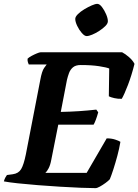

<svg xmlns="http://www.w3.org/2000/svg" viewBox="-35 -975 717 995"><path d="M460 0Q431 0 382 -2Q333 -4 275.5 -7.5Q218 -11 161 -15.5Q104 -20 57.5 -25Q11 -30 -15 -35Q-12 -46 -7.5 -54.5Q-3 -63 1 -68L31 -72Q61 -76 74.5 -98.5Q88 -121 99 -175L174 -562Q182 -606 193.5 -622.5Q205 -639 207 -641H114Q112 -645 109.5 -653Q107 -661 108 -671Q115 -678 129 -685.5Q143 -693 156.5 -698.5Q170 -704 175 -704H598Q614 -696 633.5 -679Q653 -662 662 -644Q647 -584 628 -534.5Q609 -485 596 -463Q577 -462 557.5 -466.5Q538 -471 529 -476L531 -620Q517 -626 478 -632Q439 -638 383 -638Q357 -638 343 -626Q329 -614 322.5 -596Q316 -578 312 -561L280 -395Q330 -396 375 -399Q420 -402 464 -407L474 -393Q468 -371 461.5 -354Q455 -337 450 -329H267L231 -148Q226 -120 217 -103Q208 -86 200 -79H414L518 -258Q543 -258 562.5 -251.5Q582 -245 589 -240Q583 -204 573 -167Q563 -130 552.5 -97.5Q542 -65 534 -46Q527 -38 512 -27Q497 -16 482.5 -8Q468 0 460 0ZM414 -788Q403 -788 389 -804Q375 -820 365 -841Q355 -862 355 -877Q355 -888 368.5 -901.5Q382 -915 402 -927Q422 -939 440.5 -947Q459 -955 469 -955Q481 -955 493.5 -938.5Q506 -922 515 -901Q524 -880 524 -865Q524 -853 511 -840Q498 -827 479.5 -815Q461 -803 443 -795.5Q425 -788 414 -788Z"/></svg>

Font: Texturina 72pt 72pt ExtraBold
Style: Italic
Weight: 800
Italic angle: -11°
Designer: Guillermo Torres Carreño
Foundry: Omnibus-Type
Version: Version 1.002; ttfautohint (v1.8.3)